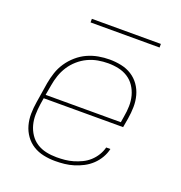

<svg xmlns="http://www.w3.org/2000/svg" viewBox="-125 -787 850 902"><g transform="rotate(20 300.0 -335.5)"><path d="M248 8Q218 8 189.5 2Q161 -4 137.5 -18.5Q114 -33 97.5 -56Q81 -79 73.5 -106.5Q66 -134 66.5 -163.5Q67 -193 72 -223L88 -323Q93 -351 102 -378Q111 -405 127.5 -429.5Q144 -454 167 -474Q190 -494 216.5 -506Q243 -518 271 -523Q299 -528 327 -528Q356 -528 385 -522Q414 -516 437.5 -501Q461 -486 477 -463.5Q493 -441 500.5 -413.5Q508 -386 507.5 -356.5Q507 -327 502 -297L494 -251H97L92 -220Q88 -193 87.5 -166.5Q87 -140 93.5 -115.5Q100 -91 114 -70Q128 -49 149 -35.5Q170 -22 195.5 -16.5Q221 -11 248 -11Q269 -11 289.5 -13Q310 -15 330.5 -21Q351 -27 371 -36.5Q391 -46 407.5 -61Q424 -76 435.5 -95Q447 -114 452 -134H473Q468 -111 455.5 -89.5Q443 -68 425 -51Q407 -34 385 -22.5Q363 -11 340 -4Q317 3 294 5.5Q271 8 248 8ZM100 -269H476L481 -300Q486 -327 486.5 -353.5Q487 -380 480.5 -404.5Q474 -429 460 -450Q446 -471 425 -484.5Q404 -498 378.5 -503.5Q353 -509 326 -509Q301 -509 275.5 -504.5Q250 -500 225.5 -488.5Q201 -477 180 -458.5Q159 -440 144.5 -417.5Q130 -395 121.5 -370Q113 -345 109 -320ZM527 -661H182V-679H527Z"/></g></svg>

Font: Iosevka SS04 Th Ex Obl
Style: Regular
Weight: 100
Width: 7
Italic angle: -9°
Monospace: yes
Designer: Belleve Invis
Foundry: Belleve Invis
Version: Version 19.0.0; ttfautohint (v1.8.4)